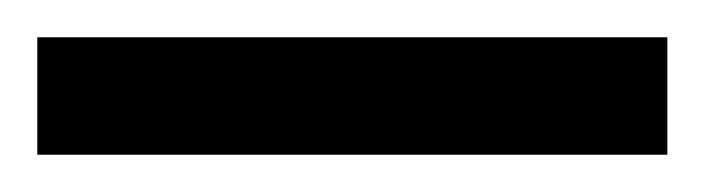

<svg xmlns="http://www.w3.org/2000/svg" viewBox="-20 -720 378 103"><path d="M0 -637V-700H338V-637Z"/></svg>

Font: Archivo SemiExpanded
Style: Regular
Weight: 400
Width: 6
Designer: Hector Gatti
Foundry: Omnibus-Type
Version: Version 2.001